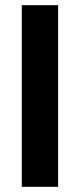

<svg xmlns="http://www.w3.org/2000/svg" viewBox="-20 -720 308 740"><path d="M64 0H204V-700H64Z"/></svg>

Font: Be Vietnam
Style: Bold
Weight: 700
Designer: Gabriel Lam
Foundry: TypeRant
Version: Version 4.000